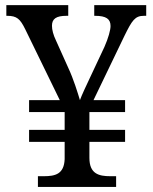

<svg xmlns="http://www.w3.org/2000/svg" viewBox="-20 -734 599 754"><path d="M128.9 0H436V-42H413.1C368.2 -42 331.1 -51.3 331.1 -113.8V-176.8H471.2V-224.1H331.1V-293.9H471.2V-340.8H347.2L469.2 -594.2C498.5 -653.8 510.3 -671.9 544.9 -671.9H554.2V-713.9H350.1V-671.9H353C397.5 -671.9 414.1 -659.2 414.1 -631.8C414.1 -616.7 405.8 -585 390.1 -549.8L333 -428.2C319.3 -399.4 300.8 -359.9 293.9 -340.8C286.1 -366.7 268.6 -424.3 248 -467.8L200.2 -574.2C189 -597.2 184.1 -617.2 184.1 -632.8C184.1 -660.2 200.7 -671.9 241.2 -671.9H248V-713.9H4.9V-671.9H7.8C46.4 -671.9 59.1 -659.7 79.1 -619.1L214.8 -340.8H94.2V-293.9H233.9V-224.1H94.2V-176.8H233.9V-108.9C231.4 -50.3 197.3 -42 151.9 -42H128.9Z"/></svg>

Font: The Erased English
Style: Regular
Weight: 400
Designer: Monotype Design team + ligartures altered by 180 Amsterdam
Foundry: Monotype Imaging Inc.
Version: Version 1.030;Glyphs 3.1.2 (3151)